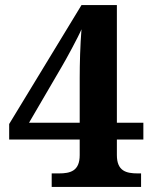

<svg xmlns="http://www.w3.org/2000/svg" viewBox="-20 -734 605 754"><path d="M183 0H534V-53H521C476 -53 439 -62 439 -125V-186H543V-252H439V-714H300L16 -247V-186H293V-125C293 -62 256 -53 211 -53H183ZM94 -252 223 -473C238 -498 287 -588 300 -619C295 -557 293 -485 293 -427V-252Z"/></svg>

Font: Noto Serif Georgian Bold
Style: Regular
Weight: 700
Designer: Monotype Design Team, Akaki Razmadze
Foundry: Google LLC
Version: Version 2.003